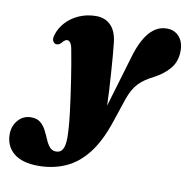

<svg xmlns="http://www.w3.org/2000/svg" viewBox="-195 -563 874 889"><g transform="rotate(10 242.0 -119.0)"><path d="M380 -327Q403 -405.5 437.8 -445Q472.5 -484.5 519 -484.5Q555.5 -484.5 577.2 -459.5Q599 -434.5 599 -393.5Q599 -343.5 570.8 -309.8Q542.5 -276 497.5 -253Q477 -242.5 460.2 -231.2Q443.5 -220 430 -206Q416.5 -192 405.8 -173Q395 -154 386 -128L349 -17.5Q317.5 78 272.5 135.8Q227.5 193.5 169.5 219.2Q111.5 245 41.5 245Q-34.5 245 -74 212Q-113.5 179 -113.5 123.5Q-113.5 85 -89.5 57.2Q-65.5 29.5 -28.5 29.5Q-1 29.5 15.2 43Q31.5 56.5 42 76.8Q52.5 97 61 117.5Q69.5 138 81.2 151.8Q93 165.5 111.5 165.5Q120.5 165.5 128.2 162Q136 158.5 141.2 150.2Q146.5 142 149.5 128Q152.5 114 152.5 93Q152.5 72 150.2 42.5Q148 13 143.8 -22Q139.5 -57 134.2 -95.2Q129 -133.5 123 -172Q117 -210.5 111 -246.5Q105 -282.5 99 -313Q95.5 -333 88.8 -342.2Q82 -351.5 74 -351.5Q69 -351.5 63.2 -348Q57.5 -344.5 49 -334Q43 -327.5 36.5 -325.2Q30 -323 23.5 -324.5Q16 -326 10.5 -335.8Q5 -345.5 11 -365.5Q21 -398.5 45.8 -425.5Q70.5 -452.5 107.2 -468.5Q144 -484.5 187 -484.5Q228.5 -484.5 255.2 -458Q282 -431.5 288 -377.5Q291 -352 293.8 -316.8Q296.5 -281.5 299.5 -241.2Q302.5 -201 304.8 -159.5Q307 -118 308.2 -79.2Q309.5 -40.5 310 -8.5L286 -11Z"/></g></svg>

Font: Fraunces Black
Style: Italic
Weight: 900
Italic angle: -16°
Version: Version 1.000;[b76b70a41]